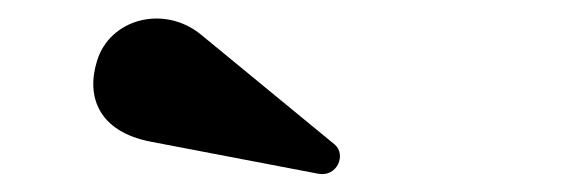

<svg xmlns="http://www.w3.org/2000/svg" viewBox="-20 -994 640 210"><path d="M145 -839 328 -804C349 -800 359 -825 346 -836L200 -956C160 -989 100 -974 86 -927C74 -888 88 -850 145 -839Z"/></svg>

Font: Pilowlava Atome
Style: Regular
Weight: 500
Designer: Anton Moglia, Jérémy Landes, Maksym Kobuzan (Cyrillic), Velvetyne Type Foundry
Foundry: Anton Moglia, Jérémy Landes, Velvetyne Type Foundry
Version: Version 1.002;Glyphs 3.3 (3303)